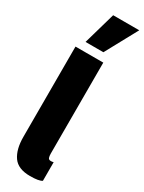

<svg xmlns="http://www.w3.org/2000/svg" viewBox="-255 -1013 786 1046"><g transform="rotate(30 138.0 -490.5)"><path d="M157.2 2.4Q81.5 2.4 50.5 -42Q19.5 -86.4 19.5 -164.6V-732.4H194.3V-159.7Q194.3 -144.5 197.8 -134.8Q201.2 -125 215.3 -125Q222.7 -125 231.4 -127.4V-10.3Q212.9 2.4 157.2 2.4ZM166.5 -781.7H54.2L111.8 -982.9H275.9Z"/></g></svg>

Font: webenart
Style: Regular
Weight: 400
Designer: Vernon Adams
Foundry: Vernon Adams
Version: Version 2.116; ttfautohint (v1.8.3)